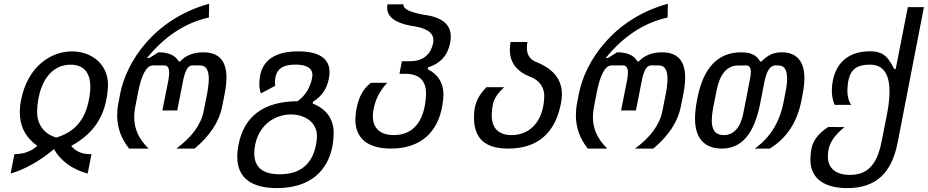

<svg xmlns="http://www.w3.org/2000/svg" viewBox="-20 -780 4871 1008"><path d="M35.6 131.3C112.3 108.4 188.5 65.9 263.2 2.9C299.8 65.9 358.9 108.9 440.4 131.3L460.4 29.3H453.1C409.7 29.3 377 14.6 354 -14.2C462.9 -73.7 516.6 -151.9 537.6 -253.4C543.9 -284.7 546.9 -314 546.9 -334.5C546.9 -445.8 458 -510.3 358.4 -510.3C248.5 -510.3 125 -432.6 90.3 -253.4C85.9 -231.4 84 -210 84 -190.9C84 -116.2 114.7 -58.1 175.8 -14.2C144 14.6 104 29.3 55.7 29.3ZM274.9 -57.6C209.5 -78.6 174.8 -127 174.8 -193.8C174.8 -210 176.8 -233.4 180.2 -253.4C199.2 -369.1 260.3 -440.4 350.6 -440.4C416.5 -440.4 454.1 -402.3 454.1 -323.7C454.1 -303.7 451.7 -280.3 446.3 -253.4C424.3 -145.5 369.6 -86.4 274.9 -57.6Z M657.7 0H760.3C710 -47.9 684.6 -102.5 684.6 -164.1C684.6 -178.7 686 -197.3 689 -212.9L704.6 -293.5C723.1 -388.7 749 -436.5 782.7 -436.5H843.3C859.9 -436.5 868.2 -423.8 868.2 -397.5C868.2 -386.2 866.7 -372.1 863.3 -355L832.5 -200.2H910.6L940.9 -355C951.2 -407.7 966.3 -436.5 988.3 -436.5H1031.2C1061 -436.5 1076.2 -412.6 1076.2 -367.2C1076.2 -347.2 1073.2 -319.3 1067.9 -291L1049.3 -196.8C1035.2 -125.5 987.3 -60.1 905.8 0H1002C1084 -69.3 1130.9 -141.6 1146.5 -221.7L1160.2 -291C1166 -321.8 1168.9 -348.1 1168.9 -372.1C1168.9 -461.4 1128.9 -505.4 1046.9 -505.4C996.6 -505.4 955.1 -489.3 925.3 -457.5H918C900.9 -489.3 865.2 -505.4 811.5 -505.4L763.7 -475.6H752C845.2 -590.3 953.6 -661.1 1076.7 -688L1078.1 -760.3C787.1 -680.2 643.1 -453.1 611.3 -289.6L601.6 -239.3C597.2 -217.3 595.2 -195.3 595.2 -175.3C595.2 -109.4 616.2 -51.8 657.7 0Z M1433.6 207.5C1605 207.5 1703.6 119.6 1726.6 -21C1730 -41.5 1731.9 -65.4 1731.9 -81.5C1731.9 -149.9 1697.8 -207 1621.6 -236.3L1623.5 -246.1C1668.5 -273.4 1696.3 -314 1706.5 -367.2C1709 -379.4 1710 -391.6 1710 -401.4C1710 -474.1 1653.3 -510.3 1545.4 -510.3C1425.8 -510.3 1360.4 -465.3 1345.2 -380.9C1343.3 -370.1 1341.3 -353.5 1341.3 -338.9C1341.3 -320.8 1344.2 -304.2 1350.1 -289.6L1424.8 -329.6C1423.8 -335.4 1423.3 -341.3 1423.3 -347.2C1423.3 -356 1424.3 -364.7 1425.8 -373C1434.1 -418.5 1466.8 -440.9 1530.8 -440.9C1588.4 -440.9 1620.1 -422.9 1620.1 -386.2C1620.1 -381.8 1619.6 -377 1618.7 -371.6C1609.9 -320.8 1579.6 -272.9 1541 -248.5C1366.2 -247.1 1262.2 -171.9 1232.4 -21C1228 2 1225.6 22.5 1225.6 42.5C1225.6 151.9 1297.4 207.5 1433.6 207.5ZM1447.8 134.8C1358.9 134.8 1314.9 98.1 1314.9 24.4C1314.9 10.7 1316.4 -4.4 1319.8 -21C1342.3 -130.9 1429.7 -179.2 1507.8 -179.2C1579.6 -179.2 1644 -138.2 1644 -65.9C1644 -55.2 1642.6 -38.1 1639.2 -21C1619.1 83 1555.7 134.8 1449.7 134.8Z M2032.7 0C2184.6 0 2279.8 -82 2303.2 -231.4C2306.2 -249.5 2308.1 -271 2308.1 -286.1C2308.1 -346.2 2276.9 -391.6 2225.6 -416.5L2227.5 -426.3C2290.5 -445.8 2330.1 -487.8 2343.3 -554.7C2345.7 -566.4 2346.7 -578.1 2346.7 -587.4C2346.7 -652.8 2299.3 -690.9 2204.6 -702.6C2133.8 -715.3 2098.1 -732.4 2098.1 -753.4C2098.1 -754.9 2098.1 -755.9 2098.6 -757.3H2014.6C2013.2 -751 2012.7 -745.1 2012.7 -739.7C2012.7 -691.9 2053.7 -660.6 2135.3 -645C2215.3 -635.3 2255.4 -610.4 2255.4 -569.8C2255.4 -565.4 2254.9 -560.5 2254.4 -556.2C2241.2 -491.2 2199.7 -458.5 2129.9 -458.5H2089.8L2077.1 -392.6H2107.9C2180.7 -392.6 2216.8 -356 2216.8 -290C2216.8 -274.9 2214.8 -251.5 2211.4 -231.4C2193.4 -124 2134.8 -70.8 2047.9 -70.8C1979.5 -70.8 1937.5 -103.5 1937.5 -170.4C1937.5 -183.1 1939 -195.8 1942.4 -212.4C1952.6 -260.7 1973.6 -302.2 2012.7 -345.2H1927.2C1886.2 -313.5 1863.8 -271 1852.1 -211.9C1847.7 -190.4 1845.7 -169.4 1845.7 -152.3C1845.7 -50.8 1913.6 0 2032.7 0Z M2648.9 0C2801.3 0 2896.5 -80.6 2925.8 -241.7C2928.7 -257.8 2930.2 -270.5 2930.2 -284.7C2930.2 -363.8 2883.8 -420.4 2791 -456.1C2761.2 -469.2 2746.1 -493.7 2746.1 -529.3C2746.1 -538.6 2747.1 -548.8 2749 -559.6H2660.6C2658.2 -545.4 2656.7 -531.7 2656.7 -518.6C2656.7 -450.7 2693.8 -402.8 2768.6 -375C2812.5 -356.9 2837.4 -320.8 2837.4 -275.9C2837.4 -265.1 2835.9 -247.6 2834 -234.4C2818.4 -127.4 2751 -70.8 2666 -70.8C2598.1 -70.8 2561.5 -106.9 2561.5 -174.8C2561.5 -192.4 2564 -215.8 2567.4 -231C2574.2 -261.7 2589.4 -286.1 2626.5 -322.3H2533.7C2501 -286.1 2468.3 -249.5 2468.3 -165C2468.3 -51.8 2526.9 0 2648.9 0Z M3065.9 0H3168.5C3118.2 -47.9 3092.8 -102.5 3092.8 -164.1C3092.8 -178.7 3094.2 -197.3 3097.2 -212.9L3112.8 -293.5C3131.3 -388.7 3157.2 -436.5 3190.9 -436.5H3251.5C3268.1 -436.5 3276.4 -423.8 3276.4 -397.5C3276.4 -386.2 3274.9 -372.1 3271.5 -355L3240.7 -200.2H3318.8L3349.1 -355C3359.4 -407.7 3374.5 -436.5 3396.5 -436.5H3439.5C3469.2 -436.5 3484.4 -412.6 3484.4 -367.2C3484.4 -347.2 3481.4 -319.3 3476.1 -291L3457.5 -196.8C3443.4 -125.5 3395.5 -60.1 3314 0H3410.2C3492.2 -69.3 3539.1 -141.6 3554.7 -221.7L3568.4 -291C3574.2 -321.8 3577.1 -348.1 3577.1 -372.1C3577.1 -461.4 3537.1 -505.4 3455.1 -505.4C3404.8 -505.4 3363.3 -489.3 3333.5 -457.5H3326.2C3309.1 -489.3 3273.4 -505.4 3219.7 -505.4L3171.9 -475.6H3160.2C3253.4 -590.3 3361.8 -661.1 3484.9 -688L3486.3 -760.3C3195.3 -680.2 3051.3 -453.1 3019.5 -289.6L3009.8 -239.3C3005.4 -217.3 3003.4 -195.3 3003.4 -175.3C3003.4 -109.4 3024.4 -51.8 3065.9 0Z M3768.6 0C3874 0 3939.5 -75.2 3971.7 -240.2L3992.7 -347.7C4004.4 -407.7 4023.4 -436.5 4050.3 -436.5H4066.4C4097.2 -436.5 4112.3 -414.1 4112.3 -367.7C4112.3 -349.1 4109.9 -326.2 4104.5 -299.3L4093.3 -242.2C4072.3 -135.3 4021.5 -56.2 3942.4 0H4021.5C4109.9 -54.2 4165.5 -138.7 4187.5 -252.4L4193.8 -285.2C4200.2 -316.9 4203.1 -345.7 4203.1 -369.6C4203.1 -460.4 4160.6 -505.4 4084.5 -505.4C4042.5 -505.4 4011.2 -491.7 3977.5 -457H3970.7C3952.6 -491.2 3921.4 -505.4 3870.6 -505.4C3750 -505.4 3673.3 -424.8 3642.1 -268.1L3639.2 -253.4C3632.3 -219.2 3628.9 -183.6 3628.9 -156.7C3628.9 -52.7 3680.2 0 3768.6 0ZM3779.3 -70.8C3736.8 -70.8 3716.8 -95.7 3716.8 -147.5C3716.8 -165.5 3719.2 -188 3723.6 -210.9L3741.7 -303.2C3758.8 -391.6 3796.9 -436 3855 -436H3855.5L3897.9 -436.5C3914.1 -436.5 3921.9 -424.8 3921.9 -401.9C3921.9 -392.1 3920.4 -379.9 3917.5 -365.7L3883.3 -189.5C3867.7 -107.9 3831.5 -70.8 3779.3 -70.8Z M4428.2 207.5C4580.6 207.5 4661.6 127.4 4692.9 -32.7L4830.6 -742.7H4746.1L4682.6 -418H4674.3C4636.7 -495.6 4603.5 -510.7 4547.4 -510.7C4442.4 -510.7 4374.5 -458 4353.5 -361.8C4349.1 -341.3 4347.2 -322.3 4347.2 -304.2C4347.2 -276.4 4352.1 -251.5 4361.8 -229.5H4449.2C4435.5 -248.5 4428.7 -273.9 4428.7 -303.7C4428.7 -319.8 4430.7 -342.3 4435.1 -361.8C4447.8 -417.5 4482.4 -440.4 4543 -440.4C4543.9 -440.4 4544.9 -440.4 4546.4 -440.4H4547.9C4615.7 -440.4 4649.9 -393.6 4649.9 -299.3C4649.9 -265.1 4645.5 -224.6 4636.2 -177.2L4607.4 -32.7C4583.5 87.9 4531.2 138.2 4442.4 138.2C4370.6 138.2 4326.2 105.5 4326.2 41.5C4326.2 27.8 4328.1 12.2 4330.6 1.5C4339.4 -38.1 4365.2 -72.8 4413.6 -112.8L4328.1 -113.3C4275.4 -78.6 4249.5 -43.5 4240.2 0C4236.8 16.1 4234.4 38.6 4234.4 57.1C4234.4 157.2 4307.1 207.5 4428.2 207.5Z"/></svg>

Font: Hack
Style: Oblique
Weight: 400
Italic angle: -12°
Monospace: yes
Designer: Christopher Simpkins
Foundry: Christopher Simpkins
Version: Version 2.010